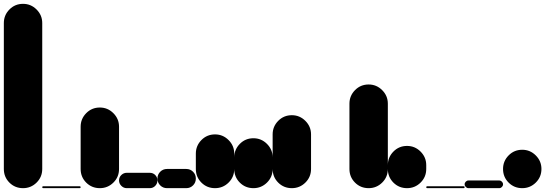

<svg xmlns="http://www.w3.org/2000/svg" viewBox="-20 -980 2840 1000"><path d="M0 -100H200V-860H0ZM100 -200Q58 -200 29 -170.5Q0 -141 0 -100Q0 -58 29 -29Q58 0 100 0Q141 0 170.5 -29Q200 -58 200 -100Q200 -141 170.5 -170.5Q141 -200 100 -200ZM100 -960Q58 -960 29 -930.5Q0 -901 0 -860Q0 -818 29 -789Q58 -760 100 -760Q141 -760 170.5 -789Q200 -818 200 -860Q200 -901 170.5 -930.5Q141 -960 100 -960Z M205 -10Q203 -10 201.5 -8.5Q200 -7 200 -5Q200 -3 201.5 -1.5Q203 0 205 0H395Q397 0 398.5 -1.5Q400 -3 400 -5Q400 -7 398.5 -8.5Q397 -10 395 -10Z M400 -100H600V-320H400ZM500 -200Q458 -200 429 -170.5Q400 -141 400 -100Q400 -58 429 -29Q458 0 500 0Q541 0 570.5 -29Q600 -58 600 -100Q600 -141 570.5 -170.5Q541 -200 500 -200ZM500 -420Q458 -420 429 -390.5Q400 -361 400 -320Q400 -278 429 -249Q458 -220 500 -220Q541 -220 570.5 -249Q600 -278 600 -320Q600 -361 570.5 -390.5Q541 -420 500 -420Z M640 -80Q624 -80 612 -68.5Q600 -57 600 -40Q600 -24 612 -12Q624 0 640 0H760Q777 0 788.5 -12Q800 -24 800 -40Q800 -57 788.5 -68.5Q777 -80 760 -80Z M850 -100Q829 -100 814.5 -85.5Q800 -71 800 -50Q800 -29 814.5 -14.5Q829 0 850 0H950Q971 0 985.5 -14.5Q1000 -29 1000 -50Q1000 -71 985.5 -85.5Q971 -100 950 -100Z M1000 -100H1200V-180H1000ZM1100 -200Q1058 -200 1029 -170.5Q1000 -141 1000 -100Q1000 -58 1029 -29Q1058 0 1100 0Q1141 0 1170.5 -29Q1200 -58 1200 -100Q1200 -141 1170.5 -170.5Q1141 -200 1100 -200ZM1100 -280Q1058 -280 1029 -250.5Q1000 -221 1000 -180Q1000 -138 1029 -109Q1058 -80 1100 -80Q1141 -80 1170.5 -109Q1200 -138 1200 -180Q1200 -221 1170.5 -250.5Q1141 -280 1100 -280Z M1200 -100H1400V-160H1200ZM1300 -200Q1258 -200 1229 -170.5Q1200 -141 1200 -100Q1200 -58 1229 -29Q1258 0 1300 0Q1341 0 1370.5 -29Q1400 -58 1400 -100Q1400 -141 1370.5 -170.5Q1341 -200 1300 -200ZM1300 -260Q1258 -260 1229 -230.5Q1200 -201 1200 -160Q1200 -118 1229 -89Q1258 -60 1300 -60Q1341 -60 1370.5 -89Q1400 -118 1400 -160Q1400 -201 1370.5 -230.5Q1341 -260 1300 -260Z M1400 -100H1600V-280H1400ZM1500 -200Q1458 -200 1429 -170.5Q1400 -141 1400 -100Q1400 -58 1429 -29Q1458 0 1500 0Q1541 0 1570.5 -29Q1600 -58 1600 -100Q1600 -141 1570.5 -170.5Q1541 -200 1500 -200ZM1500 -380Q1458 -380 1429 -350.5Q1400 -321 1400 -280Q1400 -238 1429 -209Q1458 -180 1500 -180Q1541 -180 1570.5 -209Q1600 -238 1600 -280Q1600 -321 1570.5 -350.5Q1541 -380 1500 -380Z M1600 0Q1600 0 1600 0Q1600 0 1600 0Q1600 0 1600 0Q1600 0 1600 0H1800Q1800 0 1800 0Q1800 0 1800 0Q1800 0 1800 0Q1800 0 1800 0Z M1800 -100H2000V-440H1800ZM1900 -200Q1858 -200 1829 -170.5Q1800 -141 1800 -100Q1800 -58 1829 -29Q1858 0 1900 0Q1941 0 1970.5 -29Q2000 -58 2000 -100Q2000 -141 1970.5 -170.5Q1941 -200 1900 -200ZM1900 -540Q1858 -540 1829 -510.5Q1800 -481 1800 -440Q1800 -398 1829 -369Q1858 -340 1900 -340Q1941 -340 1970.5 -369Q2000 -398 2000 -440Q2000 -481 1970.5 -510.5Q1941 -540 1900 -540Z M2000 -100H2200V-120H2000ZM2100 -200Q2058 -200 2029 -170.5Q2000 -141 2000 -100Q2000 -58 2029 -29Q2058 0 2100 0Q2141 0 2170.5 -29Q2200 -58 2200 -100Q2200 -141 2170.5 -170.5Q2141 -200 2100 -200ZM2100 -220Q2058 -220 2029 -190.5Q2000 -161 2000 -120Q2000 -78 2029 -49Q2058 -20 2100 -20Q2141 -20 2170.5 -49Q2200 -78 2200 -120Q2200 -161 2170.5 -190.5Q2141 -220 2100 -220Z M2205 -10Q2203 -10 2201.5 -8.5Q2200 -7 2200 -5Q2200 -3 2201.5 -1.5Q2203 0 2205 0H2395Q2397 0 2398.5 -1.5Q2400 -3 2400 -5Q2400 -7 2398.5 -8.5Q2397 -10 2395 -10Z M2420 -40Q2412 -40 2406 -34Q2400 -28 2400 -20Q2400 -12 2406 -6Q2412 0 2420 0H2580Q2588 0 2594 -6Q2600 -12 2600 -20Q2600 -28 2594 -34Q2588 -40 2580 -40Z M2600 -100H2800H2600ZM2700 -200Q2658 -200 2629 -170.5Q2600 -141 2600 -100Q2600 -58 2629 -29Q2658 0 2700 0Q2741 0 2770.5 -29Q2800 -58 2800 -100Q2800 -141 2770.5 -170.5Q2741 -200 2700 -200ZM2700 -200Q2658 -200 2629 -170.5Q2600 -141 2600 -100Q2600 -58 2629 -29Q2658 0 2700 0Q2741 0 2770.5 -29Q2800 -58 2800 -100Q2800 -141 2770.5 -170.5Q2741 -200 2700 -200Z"/></svg>

Font: Wavefont Black
Style: Regular
Weight: 900
Version: Version 3.004;gftools[0.9.33]